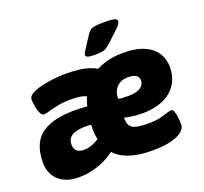

<svg xmlns="http://www.w3.org/2000/svg" viewBox="-132 -863 1077 1016"><g transform="rotate(-20 406.5 -355.0)"><path d="M561 8Q426 8 363.5 -48Q301 -104 301 -210Q301 -287 320 -346.5Q339 -406 375.5 -447Q412 -488 465.5 -509.5Q519 -531 587 -531Q656 -531 697.5 -515Q739 -499 761 -474.5Q783 -450 790.5 -424Q798 -398 798 -377Q798 -334 782.5 -300Q767 -266 738 -242.5Q709 -219 668 -207Q627 -195 577 -195Q541 -195 506 -201Q471 -207 439 -218L481 -266Q479 -250 478.5 -233Q478 -216 478 -199Q478 -163 501 -148.5Q524 -134 585 -134Q628 -134 656 -140.5Q684 -147 700.5 -153Q717 -159 724 -159Q735 -159 740.5 -143.5Q746 -128 748 -106.5Q750 -85 750 -68Q750 -50 730.5 -32.5Q711 -15 669.5 -3.5Q628 8 561 8ZM146 8Q75 8 34 -29.5Q-7 -67 -7 -131Q-7 -193 16.5 -238.5Q40 -284 97 -308.5Q154 -333 252 -333Q272 -333 292 -331.5Q312 -330 333 -328V-227Q317 -230 303.5 -231.5Q290 -233 276 -233Q240 -233 216 -226.5Q192 -220 180 -205.5Q168 -191 168 -167Q168 -143 182 -131Q196 -119 224 -119Q236 -119 250 -122.5Q264 -126 278.5 -132.5Q293 -139 307 -148L375 -86Q368 -74 347.5 -58Q327 -42 297 -27Q267 -12 228.5 -2Q190 8 146 8ZM363 -350Q352 -365 339 -375Q326 -385 304 -389.5Q282 -394 243 -394Q204 -394 172 -387.5Q140 -381 118.5 -374.5Q97 -368 87 -368Q75 -368 67 -385Q59 -402 55 -425Q51 -448 51 -465Q51 -481 71.5 -493.5Q92 -506 124.5 -514Q157 -522 195 -526.5Q233 -531 268 -531Q347 -531 394.5 -516Q442 -501 465 -474ZM540 -307Q557 -307 571 -309.5Q585 -312 596 -316.5Q607 -321 614.5 -327.5Q622 -334 626 -343Q630 -352 630 -362Q630 -382 614 -391.5Q598 -401 569 -401Q543 -401 523.5 -390Q504 -379 493.5 -359Q483 -339 483 -311Q497 -308 511.5 -307.5Q526 -307 540 -307ZM447 -572Q420 -572 408.5 -576Q397 -580 397 -589Q397 -593 399.5 -599Q402 -605 409 -615L456 -687Q464 -699 473.5 -706Q483 -713 502 -715.5Q521 -718 559 -718Q589 -718 606.5 -714Q624 -710 624 -699Q624 -691 616 -680Q608 -669 593 -655L536 -602Q523 -590 512.5 -583.5Q502 -577 487.5 -574.5Q473 -572 447 -572Z"/></g></svg>

Font: Asap Black
Style: Italic
Weight: 900
Italic angle: -6°
Designer: Pablo Cosgaya
Foundry: Omnibus-Type
Version: Version 3.001